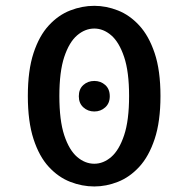

<svg xmlns="http://www.w3.org/2000/svg" viewBox="-20 -646 659 676"><path d="M312 -253.5Q289.5 -253.5 273.5 -268Q257.5 -282.5 257.5 -307Q257.5 -332.5 273.5 -346.8Q289.5 -361 312 -361Q334.5 -361 350.5 -346.8Q366.5 -332.5 366.5 -307Q366.5 -282.5 350.5 -268Q334.5 -253.5 312 -253.5ZM312 10.5Q269 10.5 227.2 -5.8Q185.5 -22 151.8 -58.5Q118 -95 98 -156.5Q78 -218 78 -308Q78 -398 98 -459Q118 -520 151.8 -556.5Q185.5 -593 227.2 -609.2Q269 -625.5 312 -625.5Q354 -625.5 395.2 -609.2Q436.5 -593 470.2 -556.5Q504 -520 524.5 -459Q545 -398 545 -308Q545 -218 524.5 -156.5Q504 -95 470.2 -58.5Q436.5 -22 395.2 -5.8Q354 10.5 312 10.5ZM312 -69.5Q344 -69.5 371.8 -93.5Q399.5 -117.5 417 -169.8Q434.5 -222 434.5 -308Q434.5 -393.5 417 -445.5Q399.5 -497.5 371.8 -521.5Q344 -545.5 312 -545.5Q279.5 -545.5 251.5 -521.5Q223.5 -497.5 206.2 -445.5Q189 -393.5 189 -308Q189 -222 206.2 -169.8Q223.5 -117.5 251.5 -93.5Q279.5 -69.5 312 -69.5Z"/></svg>

Font: Sono ExtraLight Monospace Medium
Style: Regular
Weight: 500
Version: Version 2.112